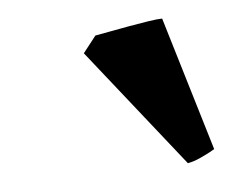

<svg xmlns="http://www.w3.org/2000/svg" viewBox="-31 -750 357 287"><g transform="rotate(-5 148.0 -606.5)"><path d="M281.7 -515.1Q272 -509.3 260.7 -504.2Q249.5 -499 240.7 -497.6L100.1 -674.8L119.6 -699.7Q125.5 -700.7 139.6 -703.4Q153.8 -706.1 169.9 -709Q186 -711.9 200.4 -714.1Q214.8 -716.3 221.2 -716.3Z"/></g></svg>

Font: Gentium Basic
Style: Bold Italic
Weight: 700
Italic angle: -8°
Designer: J. Victor Gaultney and Annie Olsen
Foundry: SIL International
Version: Version 1.102; 2013; Maintenance release